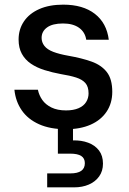

<svg xmlns="http://www.w3.org/2000/svg" viewBox="-20 -544 554 826"><path d="M264 12Q196 12 148 -9.5Q100 -31 73.5 -69.5Q47 -108 42 -158H143Q148 -134 162 -114Q176 -94 201.5 -81.5Q227 -69 264 -69Q296 -69 318 -78.5Q340 -88 350.5 -105Q361 -122 361 -142Q361 -171 347.5 -186.5Q334 -202 307.5 -210.5Q281 -219 243 -225Q205 -232 171.5 -242.5Q138 -253 113 -270Q88 -287 74 -312.5Q60 -338 60 -374Q60 -418 83 -452Q106 -486 149 -505Q192 -524 252 -524Q337 -524 388 -484.5Q439 -445 448 -373H351Q346 -406 320 -424.5Q294 -443 251 -443Q206 -443 182.5 -426Q159 -409 159 -381Q159 -362 171 -346.5Q183 -331 209 -321Q235 -311 275 -304Q332 -294 374 -279Q416 -264 439.5 -234Q463 -204 463 -149Q463 -100 438.5 -63.5Q414 -27 369.5 -7.5Q325 12 264 12ZM183 262V202H282Q314 202 329.5 191Q345 180 345 158Q345 137 329.5 127Q314 117 282 117H229V-5H294V60Q330 59 359.5 70Q389 81 406 103.5Q423 126 423 160Q423 192 406.5 215Q390 238 362 250Q334 262 299 262Z"/></svg>

Font: DM Sans 12pt Medium
Style: Regular
Weight: 500
Version: Version 4.004;gftools[0.9.30]